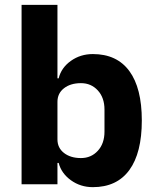

<svg xmlns="http://www.w3.org/2000/svg" viewBox="-20 -760 648 792"><path d="M363 12Q312 12 272.5 -16.5Q233 -45 222 -88H217V0H69V-740H217V-437H222Q233 -481 272.5 -509Q312 -537 363 -537Q462 -537 513.5 -467Q565 -397 565 -263Q565 -129 513.5 -58.5Q462 12 363 12ZM314 -108Q356 -108 383.5 -138Q411 -168 411 -217V-308Q411 -357 383.5 -387Q356 -417 314 -417Q271 -417 244 -396Q217 -375 217 -340V-185Q217 -150 244 -129Q271 -108 314 -108Z"/></svg>

Font: Anuphan
Style: Bold
Weight: 700
Designer: Mike Abbink, Paul van der Laan, Pieter van Rosmalen, Mint Tantisuwanna
Foundry: Bold Monday; Cadson Demak
Version: Version 3.002;hotconv 1.0.109;makeotfexe 2.5.65596